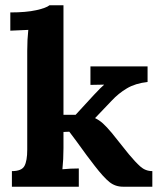

<svg xmlns="http://www.w3.org/2000/svg" viewBox="-20 -706 614 726"><path d="M266 -272 335 -347Q363 -377 373 -385V-386L322 -385V-455H538V-396Q492 -391 460 -372Q428 -353 402 -325L340 -260V-259Q355 -252 369 -239.5Q383 -227 403 -203L467 -123Q491 -94 510.5 -76.5Q530 -59 556 -59V0H445Q416 0 394 -17.5Q372 -35 338 -79Q312 -112 269 -172L242 -208L220 -207V-146Q220 -103 216 -66Q246 -69 278 -69V0H25V-59Q62 -59 72.5 -78.5Q83 -98 83 -140V-514Q83 -557 87 -593L19 -590V-659Q79 -659 117 -667.5Q155 -676 167 -686H220V-272Z"/></svg>

Font: Sumana
Style: Bold
Weight: 700
Designer: Cyreal, Alexei Vanyashin (Devanagari), Olga Karpushina (Latin)
Foundry: Cyreal
Version: Version 1.015;PS 001.015;hotconv 1.0.70;makeotf.lib2.5.58329